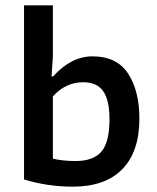

<svg xmlns="http://www.w3.org/2000/svg" viewBox="-20 -691 588 719"><path d="M70 -19V-671H178V-480L173 -405H179Q247 -480 326 -480Q418 -480 460 -415Q502 -350 502 -247Q502 -123 438 -57.5Q374 8 253 8Q158 8 70 -19ZM390 -244Q390 -316 366.5 -349.5Q343 -383 292 -383Q226 -383 178 -330V-97Q214 -88 263 -88Q330 -88 360 -123.5Q390 -159 390 -244Z"/></svg>

Font: Athiti SemiBold
Style: Regular
Weight: 600
Designer: CadsonDemak Team
Foundry: CadsonDemak
Version: Version 1.033